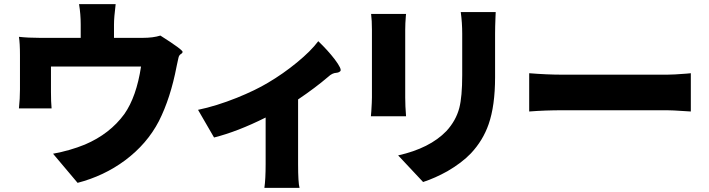

<svg xmlns="http://www.w3.org/2000/svg" viewBox="-20 -827 3407 923"><path d="M353 52 235 -88Q317 -103 388 -132Q508 -183 578 -279Q636 -362 658 -507H441H225V-385Q225 -338 228 -306H71Q76 -353 76 -397V-562Q76 -620 71 -650Q115 -645 172 -645H368V-709Q368 -759 360 -807H536Q528 -743 528 -709V-645H666Q716 -645 751 -656Q860 -587 858 -577Q857 -572 851 -568Q841 -563 838 -549.5Q835 -536 830 -513Q829 -510 829 -508Q800 -356 744 -245Q687 -135 581 -56Q480 19 353 52Z M1251 76Q1257 34 1257 -39V-262Q1121 -194 1009 -166L932 -299Q1019 -317 1119 -357Q1208 -393 1268 -429Q1341 -472 1408 -527Q1475 -582 1510 -629Q1556 -585 1589 -542Q1625 -494 1616 -485Q1609 -478 1597 -477Q1577 -476 1558 -458Q1496 -405 1413 -349V-194V-39Q1413 52 1420 76Z M2014 48 1894 -80Q2046 -114 2126 -197Q2172 -247 2188 -308Q2202 -362 2202 -466V-665Q2202 -718 2195 -769H2363Q2363 -761 2362 -746Q2360 -696 2360 -665V-560V-456Q2360 -319 2329 -230Q2302 -152 2244 -90Q2200 -44 2131 -4Q2072 29 2014 48ZM1763 -268Q1763 -274 1765 -292Q1768 -338 1768 -359V-684Q1768 -728 1764 -760H1932Q1932 -756 1931 -750Q1928 -714 1928 -684V-521V-358Q1928 -318 1932 -268Z M2524 -291V-475Q2610 -468 2686 -468H3186Q3218 -468 3280 -473Q3295 -475 3301 -475V-291Q3293 -291 3269 -293Q3211 -297 3186 -297H2936H2686Q2600 -297 2524 -291Z"/></svg>

Font: GenSekiGothic TW H
Style: Regular
Weight: 900
Version: Version 1.501;PS 1;hotconv 16.6.51;makeotf.lib2.5.65220